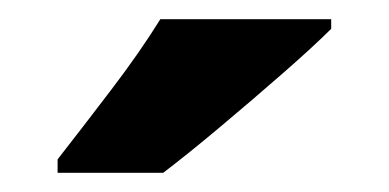

<svg xmlns="http://www.w3.org/2000/svg" viewBox="-20 -786 405 200"><path d="M325 -756Q307 -738 275 -710Q243 -682 209 -653.5Q175 -625 150 -606H40V-620Q65 -652 95.5 -692Q126 -732 147 -766H325Z"/></svg>

Font: Noto Sans Hebrew SemiCondensed ExtraBold
Style: Regular
Weight: 800
Width: 4
Designer: Monotype Design Team
Foundry: Monotype Imaging Inc.
Version: Version 2.004; ttfautohint (v1.8.4.7-5d5b)